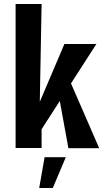

<svg xmlns="http://www.w3.org/2000/svg" viewBox="-20 -740 526 960"><path d="M58 0H188V-94L279 -235L322 1H476L335 -323L462 -520H302L179 -231L188 -720H58ZM176 200H244L309 46H203Z"/></svg>

Font: Pescante Normal
Style: Regular
Weight: 400
Designer: Ariel Martín Pérez
Foundry: Tunera Type Foundry
Version: Version 1.000;FEAKit 1.0